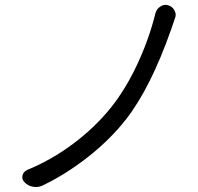

<svg xmlns="http://www.w3.org/2000/svg" viewBox="-20 -750 794 770"><path d="M603.5 -697.3Q608.4 -714.8 623 -723.6Q632.8 -730.5 644.5 -730.5Q649.4 -730.5 655.3 -728.5Q671.9 -723.6 679.7 -708Q684.6 -699.2 684.6 -690.4Q684.6 -683.6 681.6 -676.8Q678.7 -668 673.8 -653.8Q668.9 -639.6 667 -633.8Q584 -397.5 485.4 -271.5Q423.8 -192.4 335 -122.1Q246.1 -51.8 150.4 -5.9Q137.7 0 124 0Q118.2 0 112.3 -1Q91.8 -4.9 78.1 -19.5Q69.3 -28.3 69.3 -39.1Q69.3 -43 70.3 -46.9Q74.2 -61.5 88.9 -68.4Q186.5 -108.4 273.9 -173.8Q361.3 -239.3 424.8 -318.4Q485.4 -394.5 531.7 -494.6Q578.1 -594.7 603.5 -697.3Z"/></svg>

Font: Gen Jyuu Gothic P Normal
Style: Regular
Weight: 300
Designer: [Source Han Sans]
Ryoko NISHIZUKA  (kana & ideographs); Paul D. Hunt (Latin, Greek & Cyrillic); Wenlong ZHANG  (bopomofo
Version: Version 1.002.20150607